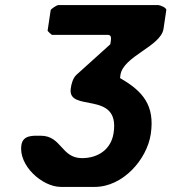

<svg xmlns="http://www.w3.org/2000/svg" viewBox="-20 -727 673 754"><path d="M184 -590H404C419 -590 416 -574 415 -565C415 -562 413 -554 413 -553L280 -433C266 -420 260 -396 258 -380C243 -282 453 -376 426 -204C416 -140 365 -106 302 -106C220 -106 222 -194 140 -194C111 -194 70 -198 64 -157C52 -77 146 7 219 7H352C463 7 557 -101 572 -200C589 -313 541 -369 452 -420C451 -422 453 -431 453 -433C464 -506 611 -545 622 -613L633 -687C635 -697 608 -707 602 -707H209C203 -707 180 -692 179 -687L167 -607C167 -604 183 -590 184 -590Z"/></svg>

Font: Asimov Print
Style: CIt
Weight: 500
Designer: Google
Version: Version 2.000980: 2014